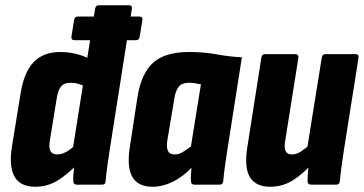

<svg xmlns="http://www.w3.org/2000/svg" viewBox="-20 -703 1385 731"><path d="M264 -550Q250 -550 252 -564L262 -626Q264 -640 276 -640H511Q524 -640 522 -626L512 -564Q510 -550 498 -550H463ZM114 8Q57 8 35 -31Q13 -70 26 -148L58 -345Q71 -428 108 -466.5Q145 -505 210 -505Q241 -505 271 -497.5Q301 -490 326 -476L309 -370Q280 -388 248 -388Q225 -388 213.5 -375Q202 -362 197 -335L170 -169Q165 -141 172 -128Q179 -115 198 -115Q215 -115 233.5 -125.5Q252 -136 272 -156L279 -83Q241 -42 201.5 -17Q162 8 114 8ZM272 0Q259 0 259 -14Q258 -30 260.5 -52Q263 -74 265 -92L257 -135L342 -669Q344 -683 356 -683H471Q484 -683 482 -669L397 -128Q392 -95 388 -66Q384 -37 382 -14Q382 0 369 0Z M561 8Q504 8 483 -31Q462 -70 475 -148L504 -337Q519 -426 564.5 -465.5Q610 -505 699 -505Q758 -505 806 -496Q854 -487 901 -485L845 -129Q840 -96 836 -67Q832 -38 830 -14Q829 0 816 0H720Q707 0 707 -14Q706 -25 707 -38Q708 -51 709 -64Q675 -29 637 -10.5Q599 8 561 8ZM646 -115Q660 -115 675 -123.5Q690 -132 707 -146L745 -382Q733 -384 722 -386Q711 -388 699 -388Q674 -388 661.5 -374Q649 -360 644 -329L617 -168Q613 -142 619.5 -128.5Q626 -115 646 -115Z M1008 8Q954 8 931.5 -28.5Q909 -65 922 -145L975 -483Q977 -497 989 -497H1103Q1118 -497 1116 -483L1066 -168Q1061 -140 1067.5 -127.5Q1074 -115 1092 -115Q1109 -115 1127 -127Q1145 -139 1165 -157L1171 -83Q1136 -43 1096.5 -17.5Q1057 8 1008 8ZM1165 0Q1151 0 1151 -14Q1151 -30 1153 -51.5Q1155 -73 1157 -92L1149 -135L1205 -483Q1207 -497 1219 -497H1333Q1347 -497 1345 -483L1289 -129Q1284 -96 1280 -67Q1276 -38 1274 -14Q1273 0 1261 0Z"/></svg>

Font: Sofia Sans Condensed Black
Style: Italic
Weight: 900
Italic angle: -9°
Version: Version 4.100